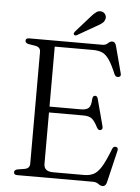

<svg xmlns="http://www.w3.org/2000/svg" viewBox="-59 -915 716 979"><g transform="rotate(5 299.0 -425.5)"><path d="M47.5 -686.5Q47.5 -700 65 -700H440Q457 -700 467.2 -710.5Q477.5 -721 489 -721Q503.5 -721 509 -701L545.5 -563Q550.5 -546.5 535.5 -543.5Q521 -540.5 514 -557Q494 -605 477 -629.2Q460 -653.5 440.8 -661.5Q421.5 -669.5 394.5 -669.5H198.5V-362.5H359Q388 -362.5 399.5 -374.5Q411 -386.5 412 -419.5Q413.5 -436 424 -437.5Q436 -439.5 440 -423.5L476.5 -286Q480.5 -269.5 468.5 -266Q457 -262.5 449.5 -276.5Q433 -309.5 418.2 -321Q403.5 -332.5 374.5 -332.5H198.5V-69.5Q198.5 -30.5 245.5 -30.5H404.5Q432.5 -30.5 453 -40.8Q473.5 -51 492.5 -82Q511.5 -113 535.5 -175.5Q541 -189.5 553.5 -187.5Q568 -185.5 563 -166.5L524 -3Q518.5 17.5 503.5 17.5Q492.5 17.5 481.2 8.8Q470 0 452 0H65Q47.5 0 47.5 -13.5Q47.5 -25 63 -29L100 -35Q126 -40 126 -63.5V-636.5Q126 -660 100 -665L63 -671Q47.5 -675 47.5 -686.5ZM365 -834.5Q380.5 -853 393.8 -862.5Q407 -872 422 -868.5Q435 -865 441 -854.2Q447 -843.5 444 -832.5Q440.5 -818.5 429.2 -809.8Q418 -801 401.5 -792.5L305.5 -737.5Q296 -732.5 291 -739Q288 -742.5 289.5 -746.5Q291 -750.5 294 -754.5Z"/></g></svg>

Font: Fraunces 72pt S050 Light
Style: Regular
Weight: 300
Version: Version 1.000; ttfautohint (v1.8.3)